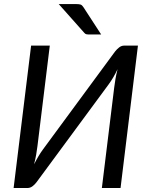

<svg xmlns="http://www.w3.org/2000/svg" viewBox="-20 -946 750 966"><path d="M674 -716.5 586.5 0H492.5L554.5 -505Q557 -526 561 -549Q565 -572 571.5 -598Q561 -575.5 549.5 -556.2Q538 -537 527 -522L164 -29.5Q156 -18.5 144 -9.2Q132 0 117.5 0H48.5L136.5 -716.5H230.5L168.5 -211.5Q166 -190.5 162 -167.8Q158 -145 151.5 -119.5Q174 -164 196 -194L559 -687Q567.5 -698 579.2 -707.2Q591 -716.5 604.5 -716.5ZM363 -925.5Q378 -925.5 385.5 -923Q393 -920.5 400 -909.5L489 -772.5H430Q420 -772.5 414.2 -773.8Q408.5 -775 403 -782L275.5 -925.5Z"/></svg>

Font: Lato 2
Style: Italic
Weight: 400
Italic angle: -7°
Designer: Lukasz Dziedzic with Adam Twardoch and Botio Nikoltchev
Foundry: tyPoland Lukasz Dziedzic
Version: Version 2.015; 2015-08-06; http://www.latofonts.com/